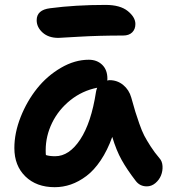

<svg xmlns="http://www.w3.org/2000/svg" viewBox="-20 -737 703 790"><path d="M220.2 -581.1Q179.7 -581.1 155.3 -603Q130.9 -625 130.9 -653.8Q130.9 -696.3 186 -703.1Q289.6 -716.8 414.1 -716.8Q474.6 -716.8 505.9 -691.4Q537.1 -666 537.1 -638.2Q537.1 -616.7 523.9 -603.8Q510.7 -590.8 486.8 -590.8Q386.7 -590.8 304.9 -585.9Q223.1 -581.1 220.2 -581.1ZM205.1 33.2Q129.9 33.2 84.5 -11Q39.1 -55.2 39.1 -127.9Q39.1 -189.9 64.9 -255.4Q90.8 -320.8 132.3 -372.8Q173.8 -424.8 230.7 -458Q287.6 -491.2 345.2 -491.2Q378.9 -491.2 400.4 -470.5Q421.9 -449.7 421.9 -413.1Q421.9 -407.7 420.9 -405.8Q422.4 -405.8 425.5 -406.5Q428.7 -407.2 430.2 -407.2Q462.9 -407.2 487.1 -387.2Q511.2 -367.2 520 -335.9Q531.7 -293.9 536.9 -277.1Q542 -260.3 553 -228.8Q564 -197.3 573.7 -178.7Q583.5 -160.2 599.6 -135Q615.7 -109.9 636.2 -85.9Q647.5 -73.7 648.7 -53.7Q649.9 -33.7 642.6 -15.4Q635.3 2.9 619.4 16.4Q603.5 29.8 584 29.8Q555.2 29.8 538.1 6.8Q502.4 -39.6 480.5 -78.9Q458.5 -118.2 441.9 -173.8Q421.9 -118.2 394.3 -77.1Q366.7 -36.1 335.4 -12.7Q304.2 10.7 271.7 22Q239.3 33.2 205.1 33.2ZM168 -119.1Q168 -105 168.9 -99.1Q183.1 -94.2 207 -94.2Q264.6 -94.2 310.1 -163.1Q355.5 -231.9 375 -358.9Q376 -366.7 379.9 -376Q318.4 -363.8 269.5 -324.7Q220.7 -285.6 194.3 -231.4Q168 -177.2 168 -119.1Z"/></svg>

Font: Shantell Sans Bouncy
Style: Regular
Weight: 600
Designer: Stephen Nixon, Anya Danilova, Shantell Martin
Foundry: Arrow Type
Version: Version 1.006;[9816181b4]